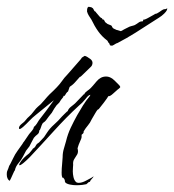

<svg xmlns="http://www.w3.org/2000/svg" viewBox="-67 -500 514 567"><path d="M-39 34Q-47 28 -47 15Q-47 9 -46 6Q-44 1 -42.5 -2.5Q-41 -6 -40 -10L-37 -15L-28 -33Q-23 -44 -15 -55Q-7 -66 0 -76Q0 -77 2 -79.5Q4 -82 4 -82L19 -104Q23 -109 27.5 -114Q32 -119 33 -125L34 -126Q37 -128 41.5 -134.5Q46 -141 48 -145Q59 -159 69.5 -173Q80 -187 90 -201L92 -204L38 -160Q29 -153 20 -143.5Q11 -134 1 -125Q-6 -119 -9 -119Q-11 -119 -11 -122Q-11 -128 -2 -135Q5 -140 9 -145.5Q13 -151 20 -157Q25 -161 32.5 -171Q40 -181 45 -185Q52 -190 62.5 -202.5Q73 -215 79 -221Q105 -245 114 -258Q123 -271 133 -281L168 -321Q171 -324 175 -330L183 -335Q189 -334 199.5 -326Q210 -318 204 -306Q204 -305 196 -297.5Q188 -290 180 -282Q172 -274 170 -273Q168 -273 168 -272Q151 -252 145 -248Q139 -244 138.5 -243Q138 -242 134 -230Q131 -228 128.5 -224.5Q126 -221 124 -217H121Q120 -213 117.5 -210.5Q115 -208 113 -205L108 -197L100 -189L93 -179Q91 -176 89.5 -173Q88 -170 86 -167Q82 -162 77.5 -156.5Q73 -151 69 -145Q66 -141 62 -138.5Q58 -136 56 -130Q55 -128 53 -121.5Q51 -115 49 -115Q49 -107 43.5 -103Q38 -99 33 -93L24 -76L20 -68L10 -55L1 -38Q-4 -28 -12.5 -18Q-21 -8 -23 3Q-24 3 -27.5 11Q-31 19 -34.5 26.5Q-38 34 -39 34ZM188 44Q184 45 176 46Q168 47 159 47Q149 47 139.5 45Q130 43 126 39Q124 35 124.5 34Q125 33 123 29Q119 23 118.5 25Q118 27 116 21Q115 18 115 10Q115 -2 116.5 -16.5Q118 -31 118 -36Q118 -49 121.5 -60.5Q125 -72 128 -83Q133 -104 142 -123Q151 -142 161 -160Q169 -174 178 -188.5Q187 -203 198 -216L200 -220Q195 -219 191 -214.5Q187 -210 184 -206Q181 -202 176 -197Q171 -192 166 -188Q130 -155 91.5 -112.5Q53 -70 21 -36Q-3 -12 -9 -12Q-13 -12 -5.5 -23Q2 -34 19 -47Q19 -47 24.5 -53.5Q30 -60 30 -61Q36 -64 38.5 -69.5Q41 -75 48 -79L63 -95L71 -107Q80 -121 92.5 -132Q105 -143 116 -156Q117 -157 124.5 -164.5Q132 -172 133 -172Q135 -179 143.5 -185.5Q152 -192 156 -196L180 -221L181 -222L183 -221L182 -222Q184 -227 190.5 -231.5Q197 -236 201 -240Q206 -245 218 -259.5Q230 -274 246 -274Q254 -274 261 -270Q264 -269 271.5 -262Q279 -255 284.5 -249Q290 -243 287 -241Q283 -237 281 -236Q277 -233 267.5 -224Q258 -215 253 -216Q253 -216 248.5 -209Q244 -202 224 -177Q222 -179 214.5 -166Q207 -153 204 -148Q199 -137 192.5 -129.5Q186 -122 180 -112V-110Q180 -107 178 -105.5Q176 -104 174 -102V-95Q174 -92 169.5 -82.5Q165 -73 162 -62Q165 -51 161 -44Q157 -37 152.5 -30.5Q148 -24 149 -13Q149 -11 148.5 -6Q148 -1 148 6Q148 14 150 23Q152 32 157 37Q160 40 165 40Q175 40 187 33.5Q199 27 203 25L209 21Q209 22 209 22Q208 24 203 29.5Q198 35 199 37Q196 37 196 37ZM264 -365 258 -366 255 -373H254L250 -380Q234 -392 223 -407.5Q212 -423 203 -442Q199 -448 195.5 -453.5Q192 -459 190 -466Q190 -475 191.5 -477Q193 -479 193 -479Q194 -479 194 -479.5Q194 -480 196 -480Q198 -479 200.5 -479Q203 -479 205 -477Q208 -476 210 -471Q212 -466 216 -465Q216 -465 216.5 -465Q217 -465 216 -464Q219 -461 225 -453.5Q231 -446 235 -446Q235 -446 234.5 -445Q234 -444 235 -444V-443Q240 -443 241.5 -438.5Q243 -434 247 -432Q250 -429 253.5 -428Q257 -427 261 -425Q263 -424 264 -421Q265 -418 268 -416L274 -413Q276 -413 276 -412L290 -408Q295 -411 301 -414Q307 -417 309 -418Q316 -422 321 -423Q326 -424 331 -426Q338 -430 342.5 -433.5Q347 -437 354 -437Q356 -437 356 -442Q360 -441 373 -448.5Q386 -456 390 -458Q390 -459 391 -459Q396 -459 403.5 -464.5Q411 -470 415 -472Q418 -473 420.5 -473Q423 -473 424 -474Q425 -475 427 -475V-474Q427 -473 425.5 -469.5Q424 -466 418 -460Q411 -453 402 -447.5Q393 -442 384 -436Q358 -419 332.5 -403Q307 -387 280 -373Q276 -372 272.5 -369.5Q269 -367 264 -365Z"/></svg>

Font: Cherish
Style: Regular
Weight: 400
Designer: Robert E. Leuschke
Foundry: Robert E. Leuschke
Version: Version 1.005